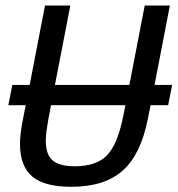

<svg xmlns="http://www.w3.org/2000/svg" viewBox="-20 -679 655 708"><path d="M549.8 -365.7H614.7L600.1 -291H535.2L524.9 -239.3Q499 -108.9 432.1 -49.6Q365.2 9.8 242.2 9.8Q144 9.8 99.1 -28.1Q54.2 -65.9 53.7 -147Q53.7 -183.6 63 -230.5L74.7 -291H10.7L25.4 -365.7H89.4L146 -658.7H239.3L182.6 -365.7H457L513.7 -658.7H606.4ZM256.3 -65.9Q334.5 -65.9 373.8 -105.5Q413.1 -145 434.1 -249.5L442.4 -291H168Q153.8 -217.3 151.4 -195.6Q148.9 -173.8 148.9 -159.2Q148.9 -109.4 173.8 -87.6Q198.7 -65.9 256.3 -65.9Z"/></svg>

Font: Cousine
Style: Italic
Weight: 400
Italic angle: -12°
Monospace: yes
Designer: Steve Matteson
Foundry: Monotype Imaging Inc.
Version: Version 1.21